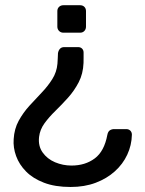

<svg xmlns="http://www.w3.org/2000/svg" viewBox="-20 -540 565 750"><path d="M285.1 -356Q294.7 -356 300.6 -350.1Q306.5 -344.2 306.5 -334.8Q306.5 -324.6 306.5 -314.5Q306.5 -304.4 306.3 -294.3Q304.6 -251.6 287.4 -218.6Q270.2 -185.6 245.8 -158.4Q221.4 -131.2 196.5 -107Q171.6 -82.8 153.7 -58.2Q135.9 -33.6 132.6 -4.9Q128.6 30.3 146.5 55.5Q164.4 80.8 195 93.8Q225.7 106.7 259.2 106.7Q312.8 106.7 350.1 78.8Q387.4 51 399.3 -13.2Q401.9 -26.4 409.4 -31.1Q416.9 -35.7 425.6 -35.7H473.4Q482.8 -35.7 489 -29.7Q495.2 -23.6 495.2 -13.7Q494.2 27.6 477.1 64.2Q460.1 100.9 428.7 129.2Q397.3 157.5 353.9 173.9Q310.4 190.4 255.9 190.4Q194.9 190.4 151.7 173.7Q108.4 157.1 81.7 129.8Q54.9 102.6 42.9 69.4Q30.9 36.3 33.4 3.4Q35.8 -36.8 53 -68.2Q70.3 -99.7 94.4 -126.3Q118.5 -152.8 142.8 -178.2Q167.1 -203.6 184.3 -231Q201.6 -258.4 204.4 -291.1Q205 -301.6 205.6 -311.9Q206.1 -322.2 206.5 -332.7Q208.6 -343.6 214.6 -349.8Q220.6 -356 231.1 -356ZM292.9 -519.6Q303.1 -519.6 309.5 -513.3Q315.9 -506.9 315.9 -496.7V-436Q315.9 -425.8 309.5 -419Q303.1 -412.3 292.9 -412.3H227.7Q217.6 -412.3 210.8 -419Q204 -425.8 204 -436V-496.7Q204 -506.9 210.8 -513.3Q217.6 -519.6 227.7 -519.6Z"/></svg>

Font: Rubik Light
Style: Regular
Weight: 300
Designer: Hubert and Fischer
Foundry: Hubert and Fischer
Version: Version 2.300;gftools[0.9.30]